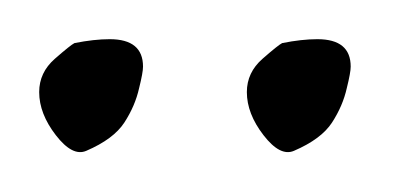

<svg xmlns="http://www.w3.org/2000/svg" viewBox="-20 -527 209 98"><path d="M130 -450Q123 -447 114.5 -458Q106 -469 106 -480Q106 -490 114 -497Q122 -504 124 -505Q129 -506 133.5 -506.5Q138 -507 142 -507Q159 -507 159 -493Q159 -490 157 -482Q155 -473 149.5 -464.5Q144 -456 130 -450ZM24 -450Q17 -447 8.5 -458Q0 -469 0 -480Q0 -490 8 -497Q16 -504 18 -505Q23 -506 27.5 -506.5Q32 -507 36 -507Q53 -507 53 -493Q53 -490 51 -482Q49 -473 43.5 -464.5Q38 -456 24 -450Z"/></svg>

Font: Licorice
Style: Regular
Weight: 400
Designer: Robert E. Leuschke
Foundry: Robert E. Leuschke
Version: Version 1.010; ttfautohint (v1.8.3)